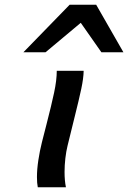

<svg xmlns="http://www.w3.org/2000/svg" viewBox="-20 -789 540 809"><path d="M294.9 -297.9 286.6 -264.2 264.6 -174.8Q258.8 -151.4 255.4 -122.1Q252 -92.8 252 -64Q252 -27.8 257.8 0H139.2Q135.7 -17.1 135.7 -43Q135.7 -75.2 141.6 -114.3Q147.5 -153.3 156.7 -189.9L175.8 -264.6Q196.8 -346.2 208 -398.7Q219.2 -451.2 219.2 -490.7H332.5Q332 -459.5 322.5 -414.8Q313 -370.1 294.9 -297.9ZM78.6 -568.8 273.4 -769H385.3L500 -568.8H407.2L320.3 -692.9L171.9 -568.8Z"/></svg>

Font: Lesson One Medium
Style: Italic
Weight: 500
Italic angle: -14°
Designer: But Ko, Victor Gaultney, Annie Olsen, Julie Remington, Don Collingsworth, Eric Hays, Becca Hirsbrunner
Version: Version 1.100